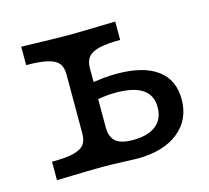

<svg xmlns="http://www.w3.org/2000/svg" viewBox="-70 -495 627 576"><g transform="rotate(-15 243.5 -207.5)"><path d="M150 -115.3V-299.2Q150 -321.8 139.9 -333.9Q129.8 -346 106 -351.6Q82.3 -357.3 40.3 -357.3V-414.5Q153.2 -411.3 187.1 -411.3Q219.4 -411.3 332.3 -414.5V-357.3Q291.1 -357.3 267.3 -351.6Q243.5 -346 233.1 -333.5Q222.6 -321 222.6 -299.2V-115.3Q222.6 -95.2 229.8 -82.3Q237.1 -69.4 252.4 -63.3Q267.7 -57.3 291.9 -57.3Q338.7 -57.3 363.7 -77Q388.7 -96.8 388.7 -133.9Q388.7 -171 361.3 -189.5Q333.9 -208.1 278.2 -208.1Q238.7 -208.1 196.8 -197.6V-251.6Q253.2 -262.1 295.2 -262.1Q378.2 -262.1 421.4 -230.2Q464.5 -198.4 464.5 -137.9Q464.5 -74.2 417.7 -37.1Q371 0 289.5 0Q267.7 -0.8 246 -1.6Q205.6 -3.2 183.9 -3.2Q153.2 -3.2 40.3 0V-57.3Q82.3 -57.3 106 -62.9Q129.8 -68.5 139.9 -80.6Q150 -92.7 150 -115.3Z"/></g></svg>

Font: Playfair Micro SmCond SmLight
Style: Regular
Weight: 360
Width: 4
Designer: Claus Eggers Sørensen
Foundry: Claus Eggers Sørensen
Version: Version 2.100;Glyphs 3.2 (3219)